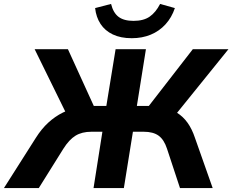

<svg xmlns="http://www.w3.org/2000/svg" viewBox="-55 -955 1180 975"><path d="M-35 0 127 -255Q156 -301 190.5 -332.5Q225 -364 264.5 -383.5Q304 -403 350 -410L287 -367L121 -705H290L430 -398L408 -417H485L532 -705H686L640 -417H714L686 -398L924 -705H1105L832 -367L767 -410Q811 -403 843 -383Q875 -363 897.5 -331.5Q920 -300 935 -255L1025 0H859L793 -200Q778 -246 750.5 -266Q723 -286 675 -286H620L574 0H420L465 -286H409Q361 -286 328.5 -266Q296 -246 267 -200L142 0ZM614 -761Q558 -761 518 -780Q478 -799 455.5 -833.5Q433 -868 428 -914L509 -935Q520 -890 547 -869.5Q574 -849 623 -849Q674 -849 705 -870.5Q736 -892 758 -935L833 -914Q817 -866 785.5 -831.5Q754 -797 710.5 -779Q667 -761 614 -761Z"/></svg>

Font: Nunito Sans 10pt ExtraBold
Style: Italic
Weight: 800
Italic angle: -9°
Designer: Vernon Adams
Foundry: Vernon Adams
Version: Version 3.101;gftools[0.9.27]